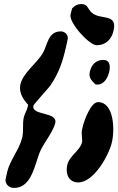

<svg xmlns="http://www.w3.org/2000/svg" viewBox="-20 -881 580 942"><path d="M326 -810C317 -770 418 -659 454 -659C497 -659 527 -686 537 -730C558 -819 471 -780 429 -820C408 -840 411 -861 379 -861C361 -861 348 -855 334 -840C333 -836 327 -815 326 -810ZM421 -530C414 -499 428 -488 448 -467C449 -467 456 -466 458 -466C491 -466 509 -500 516 -529C522 -557 520 -587 486 -587C450 -587 429 -563 421 -530ZM310 -72C300 -28 317 14 364 14C441 14 515 -121 529 -183C544 -246 539 -380 461 -380C425 -380 393 -288 387 -264C385 -256 380 -235 381 -233C380 -229 384 -191 383 -187C378 -146 320 -117 310 -72ZM7 0C6 24 25 41 49 41C141 41 151 -87 181 -147C198 -182 242 -238 251 -277C264 -335 132 -312 144 -363C145 -369 220 -451 226 -460C269 -522 287 -578 303 -647C305 -654 311 -686 313 -693C313 -713 297 -727 278 -727C215 -727 213 -660 190 -620C159 -569 93 -523 80 -467C71 -426 95 -392 118 -367C118 -365 116 -358 116 -357C112 -338 102 -327 97 -306C89 -271 97 -240 89 -206C75 -147 29 -96 15 -37C14 -31 8 -5 7 0Z"/></svg>

Font: Charger
Style: OversprayIt
Weight: 400
Designer: Jasper
Foundry: Cannot Into Space Fonts
Version: Version 0.980